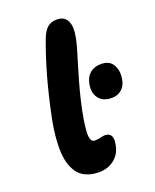

<svg xmlns="http://www.w3.org/2000/svg" viewBox="-143 -883 757 937"><g transform="rotate(-20 235.0 -414.5)"><path d="M210 -28.8Q190.4 -28.8 174.3 -31.5Q158.2 -34.2 139.4 -42.7Q120.6 -51.3 106.9 -65.4Q93.3 -79.6 82 -104.5Q70.8 -129.4 66.7 -163.1Q62.5 -196.8 65.7 -246.3Q68.8 -295.9 81.1 -356.9Q125 -571.8 187 -734.9Q200.7 -769 219.5 -784.4Q238.3 -799.8 267.1 -799.8Q305.7 -799.8 321 -770.3Q336.4 -740.7 324.2 -680.2Q318.4 -649.4 284.7 -540.3Q251 -431.2 231.9 -336.9Q223.6 -295.9 220.2 -266.6Q216.8 -237.3 217 -220.9Q217.3 -204.6 221.4 -195.3Q225.6 -186 230.5 -183.6Q235.4 -181.2 243.2 -181.2Q255.9 -181.2 271.5 -185.1Q287.1 -189 293.9 -189Q342.3 -189 328.1 -124Q319.8 -80.1 286.6 -54.4Q253.4 -28.8 210 -28.8ZM390.1 -348.1Q344.7 -348.1 322.8 -377Q300.8 -405.8 310.1 -451.2Q316.4 -485.4 339.1 -503.7Q361.8 -522 395 -522Q441.4 -522 458.7 -488.8Q476.1 -455.6 466.8 -412.1Q461.4 -383.8 441.4 -366Q421.4 -348.1 390.1 -348.1Z"/></g></svg>

Font: Shantell Sans Bouncy
Style: Bold Italic
Weight: 700
Italic angle: -11.31°
Designer: Stephen Nixon, Anya Danilova, Shantell Martin
Foundry: Arrow Type
Version: Version 1.006;[9816181b4]